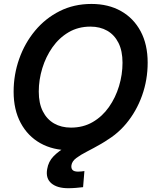

<svg xmlns="http://www.w3.org/2000/svg" viewBox="-20 -759 793 984"><path d="M338.4 11.2Q251.5 11.2 186.8 -25.1Q122.1 -61.5 85.9 -129.2Q49.8 -196.8 49.8 -289.1Q49.8 -376.5 78.4 -457.3Q106.9 -538.1 159.7 -601.6Q212.4 -665 285.6 -701.9Q358.9 -738.8 448.7 -738.8Q535.2 -738.8 599.9 -702.4Q664.6 -666 700.7 -598.6Q736.8 -531.2 736.8 -438Q736.8 -349.6 708 -269Q679.2 -188.5 626.5 -125.2Q573.7 -62 500.5 -25.4Q427.2 11.2 338.4 11.2ZM343.8 -105Q406.2 -105 455.3 -133.5Q504.4 -162.1 538.3 -210.4Q572.3 -258.8 590.1 -317.9Q607.9 -377 607.9 -437.5Q607.9 -498 587.2 -539.3Q566.4 -580.6 529.5 -601.6Q492.7 -622.6 443.4 -622.6Q380.9 -622.6 331.8 -593.8Q282.7 -564.9 248.8 -516.6Q214.8 -468.3 196.8 -409.2Q178.7 -350.1 178.7 -289.6Q178.7 -229.5 199.5 -188.5Q220.2 -147.5 257.3 -126.2Q294.4 -105 343.8 -105ZM329.6 205.6Q272.9 205.6 243.2 180.4Q213.4 155.3 221.7 107.9Q228 68.8 254.6 41.7Q281.2 14.6 320.3 -7.3Q359.4 -29.3 405.3 -52.2Q451.2 -75.2 497.3 -105.2Q543.5 -135.3 583.7 -179Q624 -222.7 652.1 -285.6Q680.2 -348.6 689 -438H736.8Q731.9 -344.7 709.2 -276.6Q686.5 -208.5 652.3 -159.9Q618.2 -111.3 578.4 -78.1Q538.6 -44.9 499 -22.2Q459.5 0.5 426 17.6Q392.6 34.7 371.1 50.8Q349.6 66.9 346.2 87.4Q343.8 103.5 351.8 112.1Q359.9 120.6 380.4 120.6Q388.7 120.6 397.2 119.6Q405.8 118.7 412.6 117.7L405.8 200.2Q389.6 202.1 369.1 203.9Q348.6 205.6 329.6 205.6Z"/></svg>

Font: Inter 28pt SemiBold
Style: Italic
Weight: 600
Italic angle: -9.3988°
Designer: Rasmus Andersson
Foundry: rsms
Version: Version 4.001;git-66647c0bb